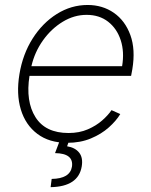

<svg xmlns="http://www.w3.org/2000/svg" viewBox="-20 -574 619 787"><path d="M255.7 11.4Q181.8 11.4 133.2 -25.2Q84.5 -61.8 65.3 -125.4Q46.2 -188.9 59.7 -270.2Q73.2 -351.9 113.6 -415.8Q154.1 -479.8 212.9 -516.7Q271.7 -553.6 339.1 -553.6Q400.2 -553.6 446.6 -521.5Q492.9 -489.3 514.4 -430.2Q535.9 -371.1 522.4 -290.1L517.4 -263.1H100.9Q84.5 -158.7 125.4 -93.7Q166.2 -28.8 261 -28.8Q305.4 -28.8 340 -43.9Q374.6 -58.9 399.1 -80.6Q423.7 -102.3 437.1 -122.5L473 -106.5Q456.7 -79.2 426.1 -51.8Q395.6 -24.5 352.6 -6.6Q309.7 11.4 255.7 11.4ZM108.7 -302.6H480.5Q490.4 -361.5 474.8 -409.3Q459.2 -457 423.1 -485.1Q387.1 -513.1 334.9 -513.1Q283.7 -513.1 237 -484.7Q190.3 -456.3 156.2 -408.6Q122.2 -360.8 108.7 -302.6ZM226.9 -2.8H265.3L255 25.6Q288 30.9 304.5 51.7Q321 72.4 315 108.3Q301.1 191.1 187.5 193.2L191.8 159.4Q266.7 158.4 274.9 109.4Q283 54.7 205.6 53.6Z"/></svg>

Font: Inter Extra Light  BETA
Style: Italic
Weight: 200
Italic angle: 9.39999°
Designer: Rasmus Andersson
Foundry: rsms
Version: Version 3.011;git-f93a4a705